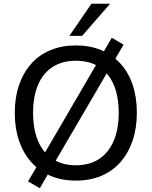

<svg xmlns="http://www.w3.org/2000/svg" viewBox="-20 -957 811 1027"><path d="M386 9Q311 9 251 -16Q191 -41 148 -89Q105 -137 82 -203.5Q59 -270 59 -353Q59 -436 82 -502.5Q105 -569 147.5 -616.5Q190 -664 250.5 -689Q311 -714 386 -714Q461 -714 521 -689Q581 -664 624 -617Q667 -570 689.5 -503.5Q712 -437 712 -354Q712 -271 689 -204Q666 -137 623.5 -89Q581 -41 521 -16Q461 9 386 9ZM386 -73Q458 -73 509 -106Q560 -139 587.5 -202Q615 -265 615 -353Q615 -442 588 -504.5Q561 -567 510 -599.5Q459 -632 386 -632Q314 -632 262.5 -599.5Q211 -567 184 -504.5Q157 -442 157 -353Q157 -265 184 -202Q211 -139 262.5 -106Q314 -73 386 -73ZM193 50 130 13 187 -83 213 -128 501 -622 522 -659 578 -755 641 -718 585 -622 558 -577 270 -84 249 -47ZM351 -765 469 -937H569L419 -765Z"/></svg>

Font: Nunito Sans 12pt ExtraLight 12pt Medium
Style: Regular
Weight: 500
Version: Version 3.101;gftools[0.9.27]